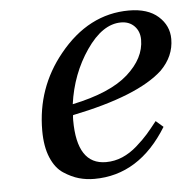

<svg xmlns="http://www.w3.org/2000/svg" viewBox="-43 -545 592 599"><g transform="rotate(-5 253.0 -245.0)"><path d="M80 -152Q80 -286 163 -388Q255 -502 382 -502Q441 -502 473.5 -473Q506 -444 506 -402Q506 -348 464 -306Q386 -234 180 -192Q179 -185 179 -176Q179 -37 270 -37Q297 -37 321.5 -47.5Q346 -58 368 -77.5Q390 -97 403.5 -112.5Q417 -128 435 -151L458 -131Q370 12 229 12Q204 12 181 5.5Q158 -1 133.5 -17Q109 -33 94.5 -67.5Q80 -102 80 -152ZM182 -226Q301 -251 356.5 -300.5Q412 -350 412 -408Q412 -434 396 -450.5Q380 -467 354 -467Q296 -467 245.5 -393.5Q195 -320 182 -226Z"/></g></svg>

Font: Lingua Franca
Style: Italic
Weight: 400
Italic angle: -13°
Version: Version 1.19